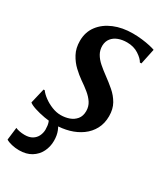

<svg xmlns="http://www.w3.org/2000/svg" viewBox="-195 -636 795 919"><g transform="rotate(30 203.0 -176.5)"><path d="M366.5 -451H358Q349 -468.5 321.8 -486.2Q294.5 -504 257.5 -504Q231 -504 209.8 -496Q188.5 -488 175.8 -472Q163 -456 162 -432.5Q161.5 -407.5 173 -387.2Q184.5 -367 204.5 -349.5Q224.5 -332 248.5 -314.5Q276 -294.5 301.2 -272.8Q326.5 -251 342.8 -222.5Q359 -194 359 -154.5Q359 -114.5 342.5 -83.8Q326 -53 297 -32Q268 -11 230.8 -0.5Q193.5 10 152 10Q125.5 10 94.8 4.5Q64 -1 38.8 -9.2Q13.5 -17.5 4 -26L23.5 -108.5H30Q40.5 -93.5 60.8 -78.5Q81 -63.5 106 -53.5Q131 -43.5 155 -43.5Q179.5 -43.5 201.5 -51.2Q223.5 -59 237.8 -76.2Q252 -93.5 252 -121Q252 -146.5 238.8 -166.8Q225.5 -187 204.2 -204.2Q183 -221.5 158.5 -238Q137 -253 113.5 -275Q90 -297 73.8 -327.2Q57.5 -357.5 57.5 -397.5Q57.5 -446 84 -481.2Q110.5 -516.5 156.5 -535.8Q202.5 -555 260 -555Q286 -555 311.2 -552Q336.5 -549 356 -544.5Q375.5 -540 384.5 -536.5ZM66 202Q45.5 202 25.5 197.2Q5.5 192.5 -6 185L2.5 115.5Q10 119.5 23.8 122.2Q37.5 125 53 125Q78.5 125 94.8 115Q111 105 119 88.8Q127 72.5 127.5 54Q127.5 30 122.2 15Q117 0 110.5 -12L136.5 -14L158 -12Q171 3.5 180.2 26.2Q189.5 49 189.5 79.5Q189.5 112 175.5 140Q161.5 168 134 185Q106.5 202 66 202Z"/></g></svg>

Font: Merriweather 48pt Medium
Style: Italic
Weight: 500
Italic angle: -7.8°
Version: Version 2.101